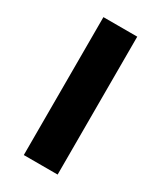

<svg xmlns="http://www.w3.org/2000/svg" viewBox="-143 -584 536 639"><g transform="rotate(30 125.0 -265.0)"><path d="M190 0H60V-530H190Z"/></g></svg>

Font: Tanohe Sans SemiBold
Style: Regular
Weight: 600
Designer: Village Type and Design LLC & Cristiano Sobral
Foundry: Cooper Hewitt Smithsonian Design Museum
Version: Version 1.00;September 29, 2021;FontCreator 13.0.0.2655 64-b